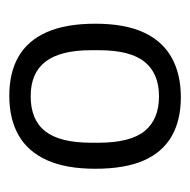

<svg xmlns="http://www.w3.org/2000/svg" viewBox="-18 -720 409 413"><g transform="rotate(90 186.5 -513.5)"><path d="M186 -329Q136 -329 101.5 -349Q67 -369 49 -410Q31 -451 31 -514Q31 -577 49.5 -617.5Q68 -658 103.5 -678Q139 -698 189 -698Q239 -698 273.5 -678Q308 -658 325.5 -617.5Q343 -577 343 -514Q343 -451 324.5 -410Q306 -369 271 -349Q236 -329 186 -329ZM187 -375Q238 -375 262.5 -406.5Q287 -438 287 -505V-521Q287 -589 262 -620Q237 -651 187 -651Q138 -651 113 -620Q88 -589 88 -522V-505Q88 -439 112.5 -407Q137 -375 187 -375Z"/></g></svg>

Font: Archivo SemiBold Light
Style: Regular
Weight: 300
Version: Version 2.001